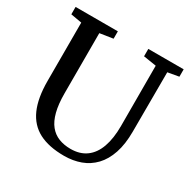

<svg xmlns="http://www.w3.org/2000/svg" viewBox="-166 -903 1062 1070"><g transform="rotate(30 365.0 -367.5)"><path d="M380 8Q282 8 218.2 -25.2Q154.5 -58.5 123.5 -128.5Q92.5 -198.5 92.5 -308V-683L21.5 -695.5V-743H293.5V-695.5L209 -682.5V-296Q209 -226 221.5 -177.5Q234 -129 258 -99.5Q282 -70 316 -56.8Q350 -43.5 392 -43.5Q452 -43.5 492.2 -73Q532.5 -102.5 552.5 -158.8Q572.5 -215 572.5 -295.5L572 -682.5L489.5 -695.5V-743H717V-695.5L646 -683L645 -301Q645 -219.5 625.2 -161Q605.5 -102.5 569.8 -65Q534 -27.5 485.8 -9.8Q437.5 8 380 8Z"/></g></svg>

Font: Merriweather 36pt Medium
Style: Regular
Weight: 500
Version: Version 2.100